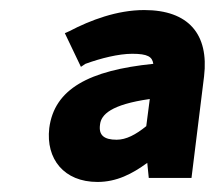

<svg xmlns="http://www.w3.org/2000/svg" viewBox="-20 -618 427 382"><path d="M109 -552 141 -485 150 -491C180 -502 216 -511 243 -511C274 -511 283 -505 285 -491C157 -478 88 -441 78 -363C71 -302 107 -256 174 -256C212 -256 243 -272 273 -294L276 -264H361L386 -466C396 -550 355 -598 267 -598C213 -598 160 -578 118 -556ZM278 -421 271 -367C250 -350 231 -340 212 -340C187 -340 176 -349 179 -370C181 -390 201 -410 278 -421Z"/></svg>

Font: Falling Sky
Style: SeBdObl
Weight: 600
Designer: Paul D. Hunt
Foundry: Adobe Systems Incorporated
Version: Version 1.02